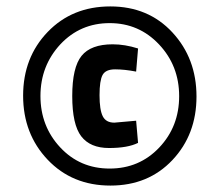

<svg xmlns="http://www.w3.org/2000/svg" viewBox="-20 -733 684 598"><path d="M324 -155Q205 -155 128.5 -235.5Q52 -316 52 -435Q52 -554 128.5 -633.5Q205 -713 323.5 -713Q442 -713 517 -632Q592 -551 592 -432.5Q592 -314 517 -234.5Q442 -155 324 -155ZM168 -595Q106 -528 106 -434Q106 -340 167.5 -274Q229 -208 321.5 -208Q414 -208 476 -273.5Q538 -339 538 -433.5Q538 -528 475.5 -594.5Q413 -661 321.5 -661Q230 -661 168 -595ZM331 -595Q369 -595 410 -582L404 -510Q368 -517 338.5 -517Q309 -517 299.5 -499.5Q290 -482 290 -436.5Q290 -391 300 -371Q310 -351 336 -351L404 -357L410 -288Q378 -272 319.5 -272Q261 -272 233 -308.5Q205 -345 205 -434Q205 -523 234 -559Q263 -595 331 -595Z"/></svg>

Font: Titillium Web[RUS by Daymarius]
Style: Regular
Weight: 600
Designer: Cyrillization by Daymarius
Foundry: Cyrillization by Daymarius
Version: Version 1.002 September 11, 2018